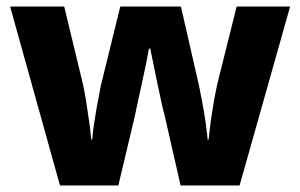

<svg xmlns="http://www.w3.org/2000/svg" viewBox="-20 -569 921 589"><path d="M485 -215Q480 -232 474 -261Q468 -290 461 -322Q454 -354 449 -380.5Q444 -407 441 -420H437Q435 -407 429.5 -380.5Q424 -354 417 -321.5Q410 -289 403.5 -259.5Q397 -230 393 -210L343 0H164L11 -549H177L232 -321Q238 -297 243.5 -263Q249 -229 253.5 -196Q258 -163 260 -141H263Q264 -158 267.5 -182.5Q271 -207 275.5 -232.5Q280 -258 284 -278Q288 -298 289 -305L349 -549H535L591 -304Q594 -288 600 -257.5Q606 -227 610.5 -195Q615 -163 617 -141H620Q622 -162 626.5 -195.5Q631 -229 637 -263Q643 -297 649 -321L706 -549H870L715 0H534Z"/></svg>

Font: Noto Sans Sinhala UI ExtraBold
Style: Regular
Weight: 800
Designer: Jelle Bosma - Monotype Design Team
Foundry: Monotype Imaging Inc.
Version: Version 2.006; ttfautohint (v1.8.4.7-5d5b)